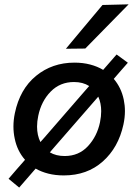

<svg xmlns="http://www.w3.org/2000/svg" viewBox="-20 -798 638 886"><path d="M68.5 67.5 19.5 27Q39.5 3.5 58.2 -18Q77 -39.5 95.5 -60.5Q59.5 -101.5 48 -158Q42 -185.5 42 -214.5Q42 -244.5 48.5 -275.5Q71.5 -386.5 146.2 -447.8Q221 -509 323.5 -509Q363 -509 396.2 -500.2Q429.5 -491.5 456 -475.5Q471.5 -493 487 -511Q502 -528.5 518 -546.5L570 -508.5Q553 -489.5 537 -471Q521 -452.5 505 -434Q539.5 -393.5 551 -338.5Q556.5 -312.5 556.5 -285.5Q556.5 -255 549.5 -223Q526.5 -117 454.2 -52.8Q382 11.5 274.5 11.5Q235.5 11.5 203 3.2Q170.5 -5 144.5 -20Q107 23.5 68.5 67.5ZM156.5 -263.5Q151 -237.5 151 -214Q151 -174 166.5 -142.5Q177 -154 186.5 -165L350 -353.5Q361 -366 371.2 -377.8Q381.5 -389.5 391.5 -401Q362.5 -419.5 321.5 -419.5Q257 -419.5 213.8 -375.2Q170.5 -331 156.5 -263.5ZM278.5 -78Q343.5 -78 385.8 -123.5Q428 -169 441.5 -234Q447 -261 447 -285Q447 -322 433.5 -352Q416 -332 400 -313.5L235.5 -124.5Q222 -109 210 -95Q238.5 -78 278.5 -78ZM284 -573Q327 -624.5 368.8 -674.5Q410.5 -724.5 453 -775L573.5 -778Q522.5 -725.5 472.5 -675Q422.5 -624 373.5 -574Z"/></svg>

Font: Heraclito Medium
Style: Italic
Weight: 500
Italic angle: -12°
Designer: Kostas Bartsokas (font) & Cristiano Sobral (main changes)
Foundry: Kostas Bartsokas (font) & Cristiano Sobral (main changes)
Version: Version 1.00;July 8, 2020;FontCreator 13.0.0.2655 64-bit